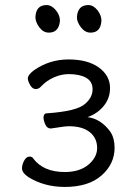

<svg xmlns="http://www.w3.org/2000/svg" viewBox="-20 -721 540 759"><path d="M173 -592Q151 -592 135.5 -613Q120 -634 120 -653Q122 -701 164 -701Q184 -701 200.5 -681Q217 -661 217 -639Q213 -592 173 -592ZM338 -592Q316 -592 300 -613Q284 -634 284 -653Q287 -701 329 -701Q349 -701 365 -681Q381 -661 381 -639Q378 -592 338 -592ZM236 18Q155 18 92 -21Q67 -38 67 -56Q67 -70 75.5 -86Q84 -102 97 -102Q107 -102 111 -95Q151 -41 236 -41Q295 -41 329.5 -70Q364 -99 364 -136Q364 -175 335 -198.5Q306 -222 252 -222Q238 -222 208 -217L181 -213Q166 -213 159 -229Q152 -245 152 -257Q153 -273 164 -273Q285 -281 317 -311Q346 -336 346 -368Q346 -399 320.5 -413.5Q295 -428 252 -428Q223 -428 194 -415.5Q165 -403 143 -380Q134 -369 121 -369Q108 -369 99 -385Q90 -401 90 -411Q90 -425 114 -443Q175 -486 251 -486Q327 -486 371 -454Q415 -422 415 -373Q415 -332 389.5 -301.5Q364 -271 326 -258Q380 -251 417 -199Q433 -174 433 -137Q433 -73 381.5 -27.5Q330 18 236 18Z"/></svg>

Font: Moon Stars Kai T HW
Style: Regular
Weight: 400
Designer: GuiWonder
Version: Version 1.101